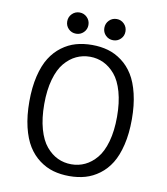

<svg xmlns="http://www.w3.org/2000/svg" viewBox="-94 -944 898 1034"><g transform="rotate(10 355.0 -427.0)"><path d="M257.5 -750.5Q233 -750.5 216.2 -767.2Q199.5 -784 199.5 -808Q199.5 -832.5 216.5 -849.5Q233.5 -866.5 257.5 -866.5Q281.5 -866.5 298.5 -849.5Q315.5 -832.5 315.5 -808Q315.5 -784 298.5 -767.2Q281.5 -750.5 257.5 -750.5ZM460.5 -750.5Q436 -750.5 419.2 -767.2Q402.5 -784 402.5 -808Q402.5 -832.5 419.2 -849.5Q436 -866.5 460.5 -866.5Q484.5 -866.5 501.2 -849.5Q518 -832.5 518 -808Q518 -784 501.2 -767.2Q484.5 -750.5 460.5 -750.5ZM354.5 11Q307 11 266.5 -0.5Q226 -12 190 -38.8Q154 -65.5 128.5 -106.2Q103 -147 88.2 -208.5Q73.5 -270 73.5 -348Q73.5 -425.5 88.2 -487Q103 -548.5 128.5 -589Q154 -629.5 190 -656.2Q226 -683 266.5 -694.5Q307 -706 354.5 -706Q401.5 -706 441.8 -694.5Q482 -683 518 -656.2Q554 -629.5 579.2 -589Q604.5 -548.5 619.2 -487Q634 -425.5 634 -348Q634 -270 619.2 -208.5Q604.5 -147 579.2 -106.2Q554 -65.5 518 -38.8Q482 -12 441.8 -0.5Q401.5 11 354.5 11ZM354.5 -53.5Q394 -53.5 428.5 -69.8Q463 -86 491.5 -119.8Q520 -153.5 536.5 -212Q553 -270.5 553 -348Q553 -425 536.5 -483.5Q520 -542 491.5 -575.5Q463 -609 428.5 -625.2Q394 -641.5 354.5 -641.5Q314.5 -641.5 279.8 -625.2Q245 -609 216.5 -575.2Q188 -541.5 171.5 -483.2Q155 -425 155 -348Q155 -270.5 171.5 -212Q188 -153.5 216.5 -119.8Q245 -86 279.5 -69.8Q314 -53.5 354.5 -53.5Z"/></g></svg>

Font: League Mono Light
Style: Regular
Weight: 300
Width: 6
Designer: Tyler Finck
Foundry: The League of Moveable Type / Tyler Finck
Version: Version 2.210